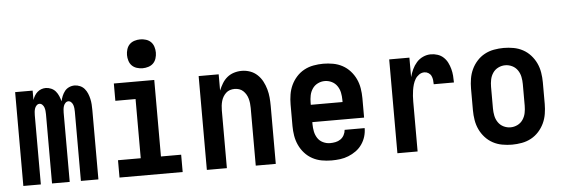

<svg xmlns="http://www.w3.org/2000/svg" viewBox="-49 -901 3098 1060"><g transform="rotate(-5 1500.0 -371.0)"><path d="M42 0V-520H139V-468Q143 -480 149.5 -491Q156 -502 165.5 -510.5Q175 -519 187 -523.5Q199 -528 212 -528Q227 -528 242 -521.5Q257 -515 267 -503Q277 -491 283 -476.5Q289 -462 293 -447Q296 -462 302 -476.5Q308 -491 317.5 -503Q327 -515 341.5 -521.5Q356 -528 372 -528Q387 -528 402 -521.5Q417 -515 427 -503Q437 -491 443 -476.5Q449 -462 452.5 -446.5Q456 -431 457 -415.5Q458 -400 458 -384V0H361V-384Q361 -393 360 -402.5Q359 -412 356 -421Q353 -430 346 -437Q339 -444 330 -444Q321 -444 314 -437Q307 -430 304 -421Q301 -412 300 -402.5Q299 -393 299 -384V0H201V-384Q201 -393 200 -402.5Q199 -412 196 -421Q193 -430 186 -437Q179 -444 170 -444Q161 -444 154 -437Q147 -430 144 -421Q141 -412 140 -402.5Q139 -393 139 -384V0Z M575 0V-96H701V-424H589V-520H813V-96H925V0ZM755 -590Q739 -590 723 -595Q707 -600 696 -611Q685 -622 680 -638Q675 -654 675 -670Q675 -686 680 -702Q685 -718 696 -729Q707 -740 723 -745Q739 -750 755 -750Q771 -750 787 -745Q803 -740 814 -729Q825 -718 830 -702Q835 -686 835 -670Q835 -654 830 -638Q825 -622 814 -611Q803 -600 787 -595Q771 -590 755 -590Z M1059 0V-520H1170V-430Q1178 -450 1189.5 -469Q1201 -488 1217.5 -501.5Q1234 -515 1255 -521.5Q1276 -528 1298 -528Q1322 -528 1344.5 -520Q1367 -512 1384.5 -495.5Q1402 -479 1413 -458Q1424 -437 1430.5 -414Q1437 -391 1439 -367.5Q1441 -344 1441 -320V0H1330V-320Q1330 -333 1328.5 -346Q1327 -359 1323.5 -371.5Q1320 -384 1313.5 -395Q1307 -406 1297.5 -415Q1288 -424 1275.5 -428Q1263 -432 1250 -432Q1237 -432 1224.5 -428Q1212 -424 1202.5 -415Q1193 -406 1186.5 -395Q1180 -384 1176.5 -371.5Q1173 -359 1171.5 -346Q1170 -333 1170 -320V0Z M1750 8Q1722 8 1695 3Q1668 -2 1644 -15Q1620 -28 1601.5 -48.5Q1583 -69 1571.5 -94Q1560 -119 1555.5 -146Q1551 -173 1551 -200V-320Q1551 -347 1555.5 -374.5Q1560 -402 1571.5 -426.5Q1583 -451 1601.5 -471.5Q1620 -492 1644 -505Q1668 -518 1695.5 -523Q1723 -528 1750 -528Q1777 -528 1804.5 -523Q1832 -518 1856 -505Q1880 -492 1898.5 -471.5Q1917 -451 1928.5 -426.5Q1940 -402 1944.5 -374.5Q1949 -347 1949 -320V-212H1662V-200Q1662 -180 1666 -160Q1670 -140 1681 -123Q1692 -106 1711 -97Q1730 -88 1750 -88Q1765 -88 1780 -91Q1795 -94 1807.5 -102.5Q1820 -111 1827.5 -125Q1835 -139 1836 -154H1947Q1947 -130 1940 -107Q1933 -84 1919 -64Q1905 -44 1885.5 -30Q1866 -16 1843.5 -7Q1821 2 1797.5 5Q1774 8 1750 8ZM1662 -308H1838V-320Q1838 -340 1834 -360Q1830 -380 1818.5 -397Q1807 -414 1788.5 -423Q1770 -432 1750 -432Q1730 -432 1711.5 -423Q1693 -414 1681.5 -397Q1670 -380 1666 -360Q1662 -340 1662 -320Z M2115 0V-520H2227V-412Q2233 -434 2242.5 -454.5Q2252 -475 2267 -492Q2282 -509 2303 -518.5Q2324 -528 2346 -528Q2365 -528 2383.5 -522Q2402 -516 2416 -503Q2430 -490 2438.5 -473Q2447 -456 2452 -437.5Q2457 -419 2458.5 -400Q2460 -381 2460 -362H2348Q2348 -374 2346.5 -386Q2345 -398 2340 -408.5Q2335 -419 2324.5 -425.5Q2314 -432 2302 -432Q2286 -432 2272.5 -422.5Q2259 -413 2251 -399.5Q2243 -386 2238.5 -370.5Q2234 -355 2231.5 -339Q2229 -323 2228 -307.5Q2227 -292 2227 -276V0Z M2750 8Q2723 8 2695.5 3Q2668 -2 2644 -15Q2620 -28 2601.5 -48.5Q2583 -69 2571.5 -93.5Q2560 -118 2555.5 -145.5Q2551 -173 2551 -200V-320Q2551 -347 2555.5 -374.5Q2560 -402 2571.5 -426.5Q2583 -451 2601.5 -471.5Q2620 -492 2644 -505Q2668 -518 2695.5 -523Q2723 -528 2750 -528Q2777 -528 2804.5 -523Q2832 -518 2856 -505Q2880 -492 2898.5 -471.5Q2917 -451 2928.5 -426.5Q2940 -402 2944.5 -374.5Q2949 -347 2949 -320V-200Q2949 -173 2944.5 -145.5Q2940 -118 2928.5 -93.5Q2917 -69 2898.5 -48.5Q2880 -28 2856 -15Q2832 -2 2804.5 3Q2777 8 2750 8ZM2750 -88Q2770 -88 2788.5 -97Q2807 -106 2818.5 -123Q2830 -140 2834 -160Q2838 -180 2838 -200V-320Q2838 -340 2834 -360Q2830 -380 2818.5 -397Q2807 -414 2788.5 -423Q2770 -432 2750 -432Q2730 -432 2711.5 -423Q2693 -414 2681.5 -397Q2670 -380 2666 -360Q2662 -340 2662 -320V-200Q2662 -180 2666 -160Q2670 -140 2681.5 -123Q2693 -106 2711.5 -97Q2730 -88 2750 -88Z"/></g></svg>

Font: Iosevka Fixed
Style: Bold
Weight: 700
Monospace: yes
Designer: Belleve Invis
Foundry: Belleve Invis
Version: Version 32.3.0